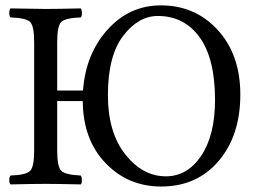

<svg xmlns="http://www.w3.org/2000/svg" viewBox="-20 -678 945 708"><path d="M562 -619.1Q490.2 -619.1 434.1 -545.7Q377.9 -472.2 377.9 -327.1Q377.9 -189.9 441.9 -108.9Q505.9 -27.8 591.8 -27.8Q670.9 -27.8 721.9 -103.5Q772.9 -179.2 772.9 -310.1Q772.9 -461.9 716.1 -540.5Q659.2 -619.1 562 -619.1ZM190.9 -122.1Q190.9 -62 206.5 -47.6Q222.2 -33.2 277.8 -30.8Q281.7 -25.9 282 -13.9Q282.2 -2 277.8 2Q188 0 148.9 0Q108.9 0 19 2Q14.2 -2 14.2 -13.9Q14.2 -25.9 19 -30.8Q75.2 -32.7 90.6 -47.4Q106 -62 106 -122.1V-522.9Q106 -583 90.6 -597.4Q75.2 -611.8 19 -613.8Q14.2 -617.7 14.2 -629.9Q14.2 -642.1 19 -647Q113.3 -645 147.9 -645Q189.9 -645 277.8 -647Q281.7 -642.1 282 -630.1Q282.2 -618.2 277.8 -613.8Q221.7 -611.8 206.3 -597.4Q190.9 -583 190.9 -522.9V-344.2H286.1Q295.9 -479 376.5 -568.6Q457 -658.2 573.2 -658.2Q700.2 -658.2 783.2 -567.1Q866.2 -476.1 866.2 -329.1Q866.2 -178.2 786.1 -84.2Q706.1 9.8 574.2 9.8Q452.1 9.8 369.1 -76.7Q286.1 -163.1 285.2 -305.2H190.9Z"/></svg>

Font: Linux Libertine O
Style: Regular
Weight: 400
Designer: Philipp H. Poll
Foundry: Philipp H. Poll
Version: Version 5.3.0